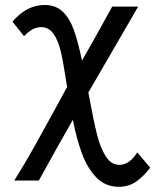

<svg xmlns="http://www.w3.org/2000/svg" viewBox="-20 -576 640 754"><path d="M266 -105.5Q201 8.5 132.5 133H36Q79.5 63.5 117 -3.8Q154.5 -71 219.5 -190L243.5 -234.5L240.5 -253Q229 -329.5 219.2 -372Q209.5 -414.5 191 -442Q172.5 -469.5 141 -469.5Q108 -469.5 74.5 -434L29 -491Q85 -556.5 155 -556.5Q199 -556.5 226.5 -530Q254 -503.5 270.2 -458Q286.5 -412.5 302 -338Q342.5 -408.5 390 -494.5Q400 -513.5 420.5 -550H522.5L433.5 -396.5L327 -213L331.5 -188.5Q348.5 -97.5 361.2 -46.8Q374 4 395.2 37.8Q416.5 71.5 449 71.5Q468.5 71.5 486.5 58.8Q504.5 46 519 22.5L570 82.5Q543.5 117 514.8 137.2Q486 157.5 446 157.5Q393.5 157.5 358 120.5Q322.5 83.5 301.8 26.8Q281 -30 266 -105.5Z"/></svg>

Font: JuliaMono SemiBold
Style: Regular
Weight: 600
Monospace: yes
Designer: cormullion
Foundry: corm
Version: Version 0.055; ttfautohint (v1.8.4)